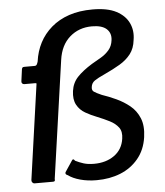

<svg xmlns="http://www.w3.org/2000/svg" viewBox="-53 -789 728 847"><g transform="rotate(-5 310.5 -366.0)"><path d="M388 -742Q454 -742 493 -721.5Q532 -701 548 -667Q564 -633 557 -592Q553 -555 534 -530.5Q515 -506 485.5 -488.5Q456 -471 417 -453Q386 -439 371.5 -429Q357 -419 355 -401Q353 -387 362 -380.5Q371 -374 396 -363Q426 -353 458.5 -338Q491 -323 518 -301Q545 -279 559 -245Q573 -211 566 -161Q558 -105 526 -66.5Q494 -28 446.5 -9Q399 10 341 10Q302 10 269 1Q236 -8 216 -23Q210 -25 207.5 -28.5Q205 -32 207 -37L241 -88Q244 -92 247.5 -90Q251 -88 253 -84Q271 -75 290 -69Q309 -63 336 -63Q389 -63 425.5 -89Q462 -115 469 -162Q474 -194 460 -212.5Q446 -231 421.5 -243.5Q397 -256 367 -268Q341 -278 316.5 -292Q292 -306 279 -330Q266 -354 271 -391Q276 -427 299.5 -452Q323 -477 365 -503Q386 -515 406.5 -527Q427 -539 442 -556.5Q457 -574 460 -600Q464 -631 443.5 -649.5Q423 -668 379 -668Q321 -668 280.5 -632.5Q240 -597 231 -532L157 -12Q158 -5 156 -2.5Q154 0 148 0H66Q61 0 57 -5Q53 -10 54 -16L113 -433Q114 -438 113 -439Q112 -440 107 -440H60Q54 -440 50.5 -444Q47 -448 48 -454L55 -506Q56 -511 58 -513.5Q60 -516 67 -516H112Q119 -516 122 -521.5Q125 -527 127 -534Q133 -579 152.5 -616.5Q172 -654 205 -682.5Q238 -711 283.5 -726.5Q329 -742 388 -742Z"/></g></svg>

Font: Libre Franklin Medium
Style: Italic
Weight: 500
Italic angle: -8°
Designer: Pablo Impallari, Rodrigo Fuenzalida, Nhung Nguyen
Foundry: Impallari Type
Version: Version 3.000